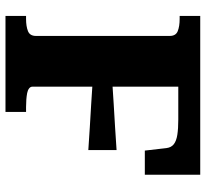

<svg xmlns="http://www.w3.org/2000/svg" viewBox="-45 -705 750 700"><g transform="rotate(90 330.0 -355.0)"><path d="M296 -630V-98Q296 -91 302.5 -86Q309 -81 319.5 -79Q330 -77 343 -76Q356 -75 370 -75H388V0H38V-75H49Q76 -75 93.5 -82Q111 -89 111 -111V-599Q111 -621 93.5 -628Q76 -635 49 -635H38V-710H617V-508H529L520 -586Q518 -604 506 -613.5Q494 -623 471.5 -626.5Q449 -630 416 -630ZM274 -389Q317 -392 359 -394.5Q401 -397 443 -399.5Q485 -402 527 -405V-302Q485 -305 443 -307.5Q401 -310 359 -312.5Q317 -315 274 -318Z"/></g></svg>

Font: Roboto Serif 20pt
Style: Bold
Weight: 700
Version: Version 1.008